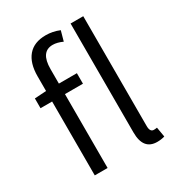

<svg xmlns="http://www.w3.org/2000/svg" viewBox="-193 -930 981 1064"><g transform="rotate(-30 298.0 -398.5)"><path d="M107.4 -540V-633.8Q107.4 -717.8 146 -763.2Q184.6 -808.6 259.8 -808.6Q304.7 -808.6 346.7 -791L329.1 -727.5Q294.9 -743.2 266.6 -743.2Q189.5 -743.2 189.5 -632.8V-540H304.7V-472.7H189.5V0H107.4V-472.7H33.2V-535.2ZM538.1 -56.6 548.8 5.9Q526.4 12.7 501 12.7Q412.1 12.7 412.1 -98.6V-795.9H493.2V-92.8Q493.2 -54.7 517.6 -54.7Q527.3 -54.7 538.1 -56.6Z"/></g></svg>

Font: Gen Shin Gothic Normal
Style: Regular
Weight: 300
Designer: [Source Han Sans]
Ryoko NISHIZUKA  (kana & ideographs); Paul D. Hunt (Latin, Greek & Cyrillic); Wenlong ZHANG  (bopomofo
Version: Version 1.002.20150607